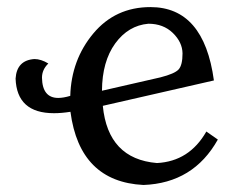

<svg xmlns="http://www.w3.org/2000/svg" viewBox="-20 -508 689 547"><path d="M270.5 -249.5 437 -287.6Q477.5 -297.9 488.8 -310.1Q500 -322.3 500 -356Q499.5 -387.7 472.4 -414.1Q445.3 -440.4 402.8 -440.4Q345.7 -435.5 308.3 -384.3Q271 -333 270.5 -249.5ZM388.7 19Q207 9.8 180.7 -189.5Q155.3 -185.5 133.8 -185.5Q27.8 -185.5 24.4 -284.2Q27.8 -336.4 78.1 -339.8Q96.7 -339.8 117.7 -327.1Q99.6 -309.6 99.6 -286.6Q100.6 -229 146 -229Q160.6 -229 180.2 -234.9Q183.1 -337.4 245.8 -412.6Q308.6 -487.8 408.7 -487.8Q561 -487.8 589.4 -278.8L272.9 -206.5Q287.6 -55.2 427.2 -43.5Q519.5 -48.3 567.9 -133.3L600.6 -110.4Q531.2 13.7 388.7 19Z"/></svg>

Font: Kelvinch
Style: Regular
Weight: 400
Designer: Paul James MIller
Foundry: High-Logic / Made with FontCreator
Version: Version 3.30 September 23, 2016